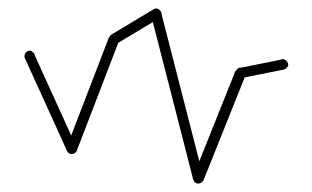

<svg xmlns="http://www.w3.org/2000/svg" viewBox="-20 -433 740 455"><path d="M38 -300Q38 -297 39.5 -294Q41 -291 44 -289.5Q47 -288 50 -288Q53 -288 56 -289.5Q59 -291 61 -294Q63 -297 63 -300Q63 -303 61 -306Q59 -309 56 -311Q53 -313 50 -313Q47 -313 44 -311Q41 -309 39.5 -306Q38 -303 38 -300Z M61 -305 39 -295 139 -75 161 -85Z M138 -80Q138 -77 139.5 -74Q141 -71 144 -69.5Q147 -68 150 -68Q153 -68 156 -69.5Q159 -71 161 -74Q163 -77 163 -80Q163 -83 161 -86Q159 -89 156 -91Q153 -93 150 -93Q147 -93 144 -91Q141 -89 139.5 -86Q138 -83 138 -80Z M138 -84 162 -76 262 -336 238 -344Z M238 -340Q238 -337 239.5 -334Q241 -331 244 -329.5Q247 -328 250 -328Q253 -328 256 -329.5Q259 -331 261 -334Q263 -337 263 -340Q263 -343 261 -346Q259 -349 256 -351Q253 -353 250 -353Q247 -353 244 -351Q241 -349 239.5 -346Q238 -343 238 -340Z M244 -351 256 -329 356 -389 344 -411Z M338 -400Q338 -397 339.5 -394Q341 -391 344 -389.5Q347 -388 350 -388Q353 -388 356 -389.5Q359 -391 361 -394Q363 -397 363 -400Q363 -403 361 -406Q359 -409 356 -411Q353 -413 350 -413Q347 -413 344 -411Q341 -409 339.5 -406Q338 -403 338 -400Z M362 -403 338 -397 438 -7 462 -13Z M438 -10Q438 -7 439.5 -4Q441 -1 444 0.5Q447 2 450 2Q453 2 456 0.5Q459 -1 461 -4Q463 -7 463 -10Q463 -13 461 -16Q459 -19 456 -21Q453 -23 450 -23Q447 -23 444 -21Q441 -19 439.5 -16Q438 -13 438 -10Z M438 -15 462 -5 562 -255 538 -265Z M538 -260Q538 -257 539.5 -254Q541 -251 544 -249.5Q547 -248 550 -248Q553 -248 556 -249.5Q559 -251 561 -254Q563 -257 563 -260Q563 -263 561 -266Q559 -269 556 -271Q553 -273 550 -273Q547 -273 544 -271Q541 -269 539.5 -266Q538 -263 538 -260Z M548 -272 552 -248 652 -268 648 -292Z M638 -280Q638 -277 639.5 -274Q641 -271 644 -269.5Q647 -268 650 -268Q653 -268 656 -269.5Q659 -271 661 -274Q663 -277 663 -280Q663 -283 661 -286Q659 -289 656 -291Q653 -293 650 -293Q647 -293 644 -291Q641 -289 639.5 -286Q638 -283 638 -280Z"/></svg>

Font: Linefont Thin
Style: Regular
Weight: 100
Monospace: yes
Version: Version 3.002;gftools[0.9.33]